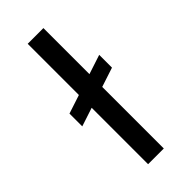

<svg xmlns="http://www.w3.org/2000/svg" viewBox="-226 -741 786 786"><g transform="rotate(-45 167.0 -348.5)"><path d="M39 -374 295 -458V-384L39 -300ZM120 0V-697H211V0Z"/></g></svg>

Font: Bricolage Grotesque 28pt
Style: Regular
Weight: 400
Version: Version 1.001;gftools[0.9.33.dev8+g029e19f]